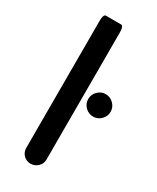

<svg xmlns="http://www.w3.org/2000/svg" viewBox="-187 -766 684 835"><g transform="rotate(30 155.0 -349.0)"><path d="M214.4 -318.8Q197.8 -335.4 197.8 -358.4Q197.8 -381.3 214.4 -397.9Q231 -414.6 253.9 -414.6Q276.9 -414.6 293.5 -397.9Q310.1 -381.3 310.1 -358.4Q310.1 -335.4 293.5 -318.8Q276.9 -302.2 253.9 -302.2Q231 -302.2 214.4 -318.8ZM70.8 -39.1V-672.9Q70.8 -697.8 75.7 -705.6Q78.6 -710.4 84 -710.4H159.2Q163.1 -710.4 166 -707.3Q168.9 -704.1 170.4 -698.2Q172.4 -688 172.4 -672.9V-39.1Q172.4 -18.1 157 -3.4Q141.6 11.2 120.8 11.2Q100.1 11.2 85.4 -3.4Q70.8 -18.1 70.8 -39.1Z"/></g></svg>

Font: YuPearl-Medium
Style: Medium
Weight: 500
Designer: Max Yao
Foundry: Max-Everyday
Version: Version 1.011; ttfautohint (v1.8.3)